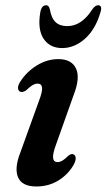

<svg xmlns="http://www.w3.org/2000/svg" viewBox="-20 -682 396 713"><path d="M194 -80Q202 -80 211 -85Q220 -90 233.5 -103.5Q245.5 -113 253.5 -108.5Q260 -105.5 261 -95.8Q262 -86 254 -71Q234 -35 197.5 -12.2Q161 10.5 115 10.5Q62 10.5 47.2 -23.2Q32.5 -57 55.5 -115.5L123.5 -304Q138 -341.5 136.2 -356.5Q134.5 -371.5 119.5 -371.5Q111 -371.5 101.2 -366Q91.5 -360.5 77 -346.5Q63.5 -337.5 55 -341.5Q48 -344.5 47 -354.2Q46 -364 54.5 -377.5Q77.5 -414.5 116 -438.5Q154.5 -462.5 196.5 -462.5Q245.5 -462.5 262 -428.2Q278.5 -394 254 -330.5L188 -145Q175 -109.5 177.2 -94.8Q179.5 -80 194 -80ZM229.7 -585Q283.3 -585 322.9 -647.5Q333.9 -662.5 344 -662.5Q361.6 -662.5 352.8 -635.5Q334.3 -572.5 295.4 -538Q256.5 -503.5 210.8 -503.5Q165.1 -503.5 142 -538Q119 -572.5 129.5 -635.5Q133.9 -662.5 151.5 -662.5Q161.6 -662.5 165.1 -647.5Q170.8 -614 186.7 -599.5Q202.5 -585 229.7 -585Z"/></svg>

Font: Fraunces 72pt Soft SemiBold
Style: Italic
Weight: 600
Italic angle: -16°
Version: Version 1.000;[b76b70a41]